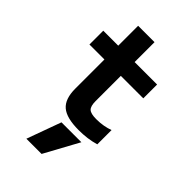

<svg xmlns="http://www.w3.org/2000/svg" viewBox="-280 -790 1160 1160"><g transform="rotate(45 300.0 -210.0)"><path d="M315 270H185L265 50H435ZM371 10Q268 10 224 -27.5Q180 -65 180 -153V-402H52V-520H180V-690H320V-520H512V-402H320V-187Q320 -143 336.5 -127.5Q353 -112 400 -112Q432 -112 460 -117Q488 -122 512 -131V-9Q478 1 443.5 5.5Q409 10 371 10Z"/></g></svg>

Font: M PLUS Code Latin Expanded
Style: Bold
Weight: 700
Width: 7
Designer: Coji Morishita
Foundry: UNDERFOREST DESIGN
Version: Version 1.002; ttfautohint (v1.8.3)